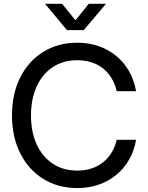

<svg xmlns="http://www.w3.org/2000/svg" viewBox="-20 -960 763 992"><path d="M379.9 11.7Q279.3 11.7 203.1 -35.9Q127 -83.5 84.5 -168.2Q42 -252.9 42 -363.3Q42 -474.6 84.2 -559.3Q126.5 -644 202.9 -691.7Q279.3 -739.3 379.9 -739.3Q438 -739.3 488.8 -721.9Q539.6 -704.6 579.8 -671.6Q620.1 -638.7 646.5 -592.5Q672.9 -546.4 683.1 -488.8H583Q574.2 -526.9 555.9 -556.9Q537.6 -586.9 511.2 -607.4Q484.9 -627.9 451.7 -638.4Q418.5 -648.9 379.9 -648.9Q305.7 -648.9 252 -612.8Q198.2 -576.7 169.2 -512.5Q140.1 -448.2 140.1 -363.3Q140.1 -278.8 169.2 -214.8Q198.2 -150.9 252 -114.7Q305.7 -78.6 379.9 -78.6Q418.5 -78.6 451.4 -89.1Q484.4 -99.6 510.7 -120.1Q537.1 -140.6 555.7 -170.2Q574.2 -199.7 583 -237.8H683.1Q673.3 -180.7 646.7 -134.5Q620.1 -88.4 579.8 -55.7Q539.6 -22.9 488.8 -5.6Q438 11.7 379.9 11.7ZM300.8 -940.4 370.1 -855 438.5 -940.4H527.3V-939.9L412.6 -804.2H326.2L212.9 -939.9V-940.4Z"/></svg>

Font: Inter Cardless Display
Style: Regular
Weight: 400
Designer: Rasmus Andersson
Foundry: rsms
Version: Version 4.001;git-9221beed3